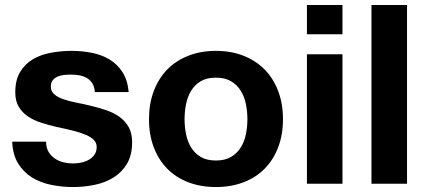

<svg xmlns="http://www.w3.org/2000/svg" viewBox="-20 -734 1704 767"><path d="M164.1 -168Q164.1 -145 173.3 -128.7Q182.6 -112.3 197.8 -101.6Q212.9 -90.8 232.7 -85.9Q252.4 -81.1 272.9 -81.1Q288.1 -81.1 304.4 -84.5Q320.8 -87.9 334.5 -95.5Q348.1 -103 357.2 -115.7Q366.2 -128.4 366.2 -147Q366.2 -163.1 355.2 -174.6Q344.2 -186 323.5 -195.1Q302.7 -204.1 272.9 -211.7Q243.2 -219.2 205.1 -227.1Q173.8 -234.4 144.3 -243.9Q114.7 -253.4 91.8 -268.8Q68.8 -284.2 54.9 -307.4Q41 -330.6 41 -365.2Q41 -414.6 60.5 -446.8Q80.1 -479 111.8 -497.6Q143.6 -516.1 184.1 -523.4Q224.6 -530.8 266.1 -530.8Q308.1 -530.8 347.4 -522.9Q386.7 -515.1 418 -496.1Q449.2 -477.1 469.5 -445.6Q489.7 -414.1 494.1 -366.2H358.9Q357.4 -386.7 349.4 -400.1Q341.3 -413.6 328.1 -421.6Q314.9 -429.7 298.1 -432.9Q281.2 -436 262.2 -436Q250 -436 236.1 -434.6Q222.2 -433.1 210.4 -428.2Q198.7 -423.3 190.9 -413.8Q183.1 -404.3 183.1 -388.2Q183.1 -369.1 197 -357.2Q210.9 -345.2 233.6 -337.4Q256.3 -329.6 285.4 -324Q314.5 -318.4 344.2 -311Q375 -303.7 404.5 -293.7Q434.1 -283.7 457 -267.3Q480 -251 493.9 -226.6Q507.8 -202.1 507.8 -166Q507.8 -114.7 487.5 -80.3Q467.3 -45.9 433.8 -25.1Q400.4 -4.4 358.2 4.4Q315.9 13.2 272 13.2Q227.1 13.2 184.1 4.4Q141.1 -4.4 107.4 -25.4Q73.7 -46.4 52.2 -81.3Q30.8 -116.2 28.8 -168Z M575.2 -257.8Q575.2 -319.8 594.2 -370.1Q613.3 -420.4 647.9 -456.1Q682.6 -491.7 732.2 -511.2Q781.7 -530.8 842.3 -530.8Q903.3 -530.8 952.9 -511.2Q1002.4 -491.7 1037.4 -456.1Q1072.3 -420.4 1091.3 -370.1Q1110.4 -319.8 1110.4 -257.8Q1110.4 -195.8 1091.3 -145.8Q1072.3 -95.7 1037.4 -60.3Q1002.4 -24.9 952.9 -5.9Q903.3 13.2 842.3 13.2Q781.7 13.2 732.2 -5.9Q682.6 -24.9 647.9 -60.3Q613.3 -95.7 594.2 -145.8Q575.2 -195.8 575.2 -257.8ZM717.3 -257.8Q717.3 -226.6 723.4 -197Q729.5 -167.5 743.9 -144.3Q758.3 -121.1 782.2 -106.9Q806.2 -92.8 842.3 -92.8Q878.4 -92.8 902.6 -106.9Q926.8 -121.1 941.4 -144.3Q956.1 -167.5 962.2 -197Q968.3 -226.6 968.3 -257.8Q968.3 -289.1 962.2 -318.8Q956.1 -348.6 941.4 -372.1Q926.8 -395.5 902.6 -409.7Q878.4 -423.8 842.3 -423.8Q806.2 -423.8 782.2 -409.7Q758.3 -395.5 743.9 -372.1Q729.5 -348.6 723.4 -318.8Q717.3 -289.1 717.3 -257.8Z M1348.1 -517.1V0H1206.1V-517.1ZM1206.1 -597.2V-713.9H1348.1V-597.2Z M1606 -713.9V0H1463.9V-713.9Z"/></svg>

Font: XB Khoramshahr
Style: Bold
Weight: 700
Designer: Behnam
Foundry: Irmug
Version: Version 8.005 2009